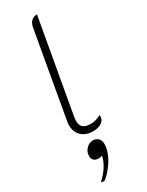

<svg xmlns="http://www.w3.org/2000/svg" viewBox="-253 -748 818 1066"><g transform="rotate(-30 155.5 -215.0)"><path d="M52 -87Q52 -100 55 -115L151 -659Q156 -683 170 -696Q184 -709 206 -709L101 -116Q98 -101 98 -88Q98 -59 113.5 -46Q129 -33 163 -33Q193 -33 227 -51Q228 -49 228 -41Q228 -19 207 -5Q186 9 154 9Q106 9 79 -17Q52 -43 52 -87ZM126 151Q122 152 115.5 153.5Q109 155 104 155Q84 155 73.5 145Q63 135 63 117Q63 91 81.5 71.5Q100 52 125 52Q145 52 158 65Q171 78 171 98Q171 146 142.5 193.5Q114 241 75 275Q71 279 63 279Q54 279 48 275Q81 245 101 213Q121 181 126 151Z"/></g></svg>

Font: K2D Thin
Style: Italic
Weight: 100
Italic angle: -10°
Designer: Katatrad Aksorn Co.,Ltd.
Foundry: Cadson Demak Co.,Ltd.
Version: Version 1.000; ttfautohint (v1.6)